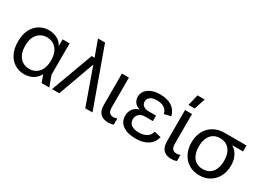

<svg xmlns="http://www.w3.org/2000/svg" viewBox="-27 -1362 2748 2026"><g transform="rotate(30 1346.5 -349.0)"><path d="M261.3 12Q197.7 12 145.7 -19.2Q93.8 -50.4 63.6 -110.3Q33.4 -170.3 33.4 -255.6Q33.4 -340.9 63.4 -400.5Q93.4 -460.1 145.2 -491.4Q197 -522.7 260.8 -522.7Q291 -522.7 322.5 -514Q354.1 -505.3 382.7 -485Q411.3 -464.7 430.6 -428.5V-510.7H515.6V-127.7L562.7 0H469.3L436.8 -89.4Q415.2 -50.4 385.9 -28.1Q356.7 -5.8 324.3 3.1Q292 12 261.3 12ZM279 -63.3Q322.5 -63.3 357.9 -84.2Q393.3 -105 414.8 -147.6Q436.3 -190.1 436.3 -255.7Q436.3 -321.3 414.8 -363.9Q393.3 -406.4 357.9 -426.9Q322.5 -447.4 279 -447.4Q236.4 -447.4 200.6 -426.9Q164.8 -406.4 143.3 -363.9Q121.8 -321.3 121.8 -255.7Q121.8 -190.1 143.3 -147.6Q164.8 -105 200.6 -84.2Q236.4 -63.3 279 -63.3Z M1001 0 832.9 -473.5 826 -493.6 748.6 -705H834.9L1089 0ZM596.1 0 783.8 -510.7H871.5L873.7 -460.5H850.6L684 0Z M1284.3 10Q1221.2 10 1187 -24.1Q1152.9 -58.3 1152.9 -129V-510.7H1237.9V-142.9Q1237.9 -105.2 1254.8 -86Q1271.7 -66.8 1304 -66.8Q1312.8 -66.8 1323.8 -68.7Q1334.7 -70.6 1348 -76.3V-0.7Q1332.5 4.7 1317.2 7.3Q1301.9 10 1284.3 10Z M1619.4 12Q1520 12 1462.3 -28.9Q1404.5 -69.7 1404.5 -143.8Q1404.5 -191 1429.5 -226.2Q1454.4 -261.4 1506.2 -275.5Q1460.9 -288.2 1440.1 -317.3Q1419.2 -346.5 1419.2 -381.3Q1419.2 -423.4 1443.3 -455.2Q1467.5 -487 1511.6 -504.8Q1555.7 -522.7 1614.3 -522.7Q1701 -522.7 1756.4 -487.2Q1811.7 -451.8 1829.9 -380.7L1749.7 -361.7Q1738.6 -409.1 1703.4 -430.2Q1668.2 -451.3 1615.5 -451.3Q1562.6 -451.3 1535.1 -430.7Q1507.7 -410 1507.7 -375Q1507.7 -343.2 1532.1 -324.8Q1556.4 -306.3 1598 -306.3H1686.4V-239.5H1591.2Q1543.5 -239.5 1518.2 -213.9Q1492.9 -188.4 1492.9 -153Q1492.9 -107.3 1525.1 -83.9Q1557.3 -60.5 1618.4 -60.5Q1671.3 -60.5 1709.2 -82.3Q1747.2 -104.1 1760 -153.3L1842.1 -132.7Q1822 -59.2 1764 -23.6Q1705.9 12 1619.4 12Z M2053.3 10Q1990.2 10 1956 -24.1Q1921.9 -58.3 1921.9 -129V-510.7H2006.9V-142.9Q2006.9 -105.2 2023.8 -86Q2040.7 -66.8 2073 -66.8Q2081.8 -66.8 2092.8 -68.7Q2103.7 -70.6 2117 -76.3V-0.7Q2101.5 4.7 2086.2 7.3Q2070.9 10 2053.3 10ZM1926.7 -575.6 1958.5 -710H2046.1L2002.1 -575.6Z M2393.4 12Q2321.4 12 2266.9 -21.2Q2212.3 -54.3 2181.9 -113.2Q2151.4 -172 2151.4 -248.9Q2151.4 -326.6 2182.7 -385.5Q2214 -444.5 2271 -477.6Q2328 -510.7 2405.9 -510.7H2670.7V-437.9H2538.9Q2567 -420.9 2588.5 -394.2Q2610.1 -367.5 2622.9 -330.6Q2635.7 -293.8 2635.7 -244.7Q2635.7 -169.3 2604.9 -111.3Q2574.1 -53.3 2519.9 -20.7Q2465.7 12 2393.4 12ZM2393.6 -63.3Q2442.4 -63.3 2476.8 -86.1Q2511.3 -108.8 2529.3 -151.2Q2547.3 -193.6 2547.3 -250.6Q2547.3 -308.4 2529.3 -350.8Q2511.3 -393.1 2476.8 -415.9Q2442.4 -438.7 2393.6 -438.7Q2344.9 -438.7 2310.4 -415.9Q2275.8 -393.1 2257.8 -350.8Q2239.8 -308.4 2239.8 -250.6Q2239.8 -193.6 2257.8 -151.2Q2275.8 -108.8 2310.4 -86.1Q2344.9 -63.3 2393.6 -63.3Z"/></g></svg>

Font: TikTok Sans Light
Style: Regular
Weight: 300
Version: Version 4.000